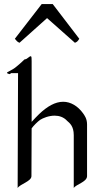

<svg xmlns="http://www.w3.org/2000/svg" viewBox="-20 -930 499 966"><path d="M378.9 -734.9 245.1 -909.7H189.9L54.7 -734.9C64 -724.6 65.9 -719.7 78.1 -714.8L216.8 -838.9L356.9 -714.8C366.7 -718.8 370.1 -720.7 378.9 -734.9ZM134.8 -647C131.8 -647 128.9 -646 118.2 -637.2C112.8 -631.8 103 -630.9 103 -630.9C103 -630.9 82 -609.9 62 -594.2C43.9 -578.1 15.1 -567.9 15.1 -564C15.1 -560.1 25.9 -557.1 28.8 -557.1C33.2 -557.1 34.2 -562 34.2 -562H70.8C70.8 -562 68.8 1 68.8 16.1C80.1 -3.9 138.2 -17.1 138.2 -43.9C138.2 -43.9 139.2 -237.8 139.2 -284.2C148.9 -297.9 168.9 -317.9 182.1 -327.1C195.8 -335.9 225.1 -348.1 254.9 -348.1C277.8 -348.1 300.8 -340.8 317.9 -321.8C330.1 -311 351.1 -295.9 351.1 -250V16.1C360.8 -2 418 -14.2 418 -43.9V-304.2C418 -333 404.8 -350.1 397.9 -359.9C372.1 -396 335.9 -418 297.9 -418C257.8 -418 217.8 -395 176.8 -356C167 -346.2 151.9 -331.1 139.2 -316.9V-623C139.2 -636.2 139.2 -647 134.8 -647Z"/></svg>

Font: Pierce
Style: Roman
Weight: 500
Version: Version 0.2.0